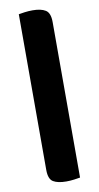

<svg xmlns="http://www.w3.org/2000/svg" viewBox="-93 -724 466 907"><g transform="rotate(-10 140.5 -271.0)"><path d="M216 134Q206 136 187 138.5Q168 141 149 141Q109 141 87 128Q65 115 65 71V-676Q75 -678 94 -680.5Q113 -683 132 -683Q172 -683 194 -669.5Q216 -656 216 -612Z"/></g></svg>

Font: Baloo Tammudu
Style: Regular
Weight: 400
Designer: Omkar Shende and Ek Type
Foundry: Ek Type
Version: Version 1.443;PS 1.000;hotconv 16.6.51;makeotf.lib2.5.65220;